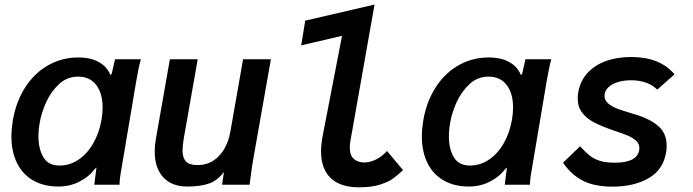

<svg xmlns="http://www.w3.org/2000/svg" viewBox="-20 -810 3040 842"><path d="M30 -212.5Q30 -243 36.5 -283.5Q51 -366.5 91.8 -428.8Q132.5 -491 192.5 -524.5Q252.5 -558 323 -558Q377.5 -558 413.5 -537.8Q449.5 -517.5 464 -481.5L469.5 -485L484.5 -550H597.5Q591.5 -528 586.2 -501.5Q581 -475 577 -451.5L512 -66.5L509.5 -52Q504.5 -24 504 0H393.5Q398.5 -43 401.5 -63L403 -75.5L394 -67Q372.5 -37 330.2 -14.5Q288 8 236 8Q172 8 125.5 -18.8Q79 -45.5 54.5 -95.2Q30 -145 30 -212.5ZM425.5 -286.5Q430 -314.5 430 -338.5Q430 -400.5 402 -437.2Q374 -474 322 -474Q274.5 -474 239 -441.2Q203.5 -408.5 182.2 -361.2Q161 -314 153.5 -268.5Q148.5 -240 148.5 -212.5Q148.5 -157.5 170 -120.8Q191.5 -84 241 -84Q286 -84 324.5 -110Q363 -136 389.2 -182Q415.5 -228 425.5 -286.5Z M658.5 -145.5Q658.5 -172.5 663.5 -200.5L725 -550H847L786.5 -206.5Q780.5 -170.5 780.5 -150.5Q780.5 -118.5 795.2 -102.2Q810 -86 846.5 -86Q886 -86 916 -105.8Q946 -125.5 964.5 -158.5Q983 -191.5 990 -231.5L1046 -550H1168L1091 -114.5Q1084 -73.5 1080 -40.5L1074.5 0H954L962 -55.5Q933.5 -18 896.2 -5Q859 8 801 8Q733.5 8 696 -32.5Q658.5 -73 658.5 -145.5Z M1388 -146.5Q1388 -178.5 1395.5 -216.5L1480 -653L1301 -611L1318.5 -719.5L1622.5 -790L1517 -193.5Q1514 -177 1514 -164Q1514 -128.5 1531.8 -113Q1549.5 -97.5 1578.5 -97.5Q1602.5 -97.5 1629.2 -110.8Q1656 -124 1677 -148L1747.5 -64Q1723 -41 1703 -26.5Q1683 -12 1645.8 -0.2Q1608.5 11.5 1554 11.5Q1473 11.5 1430.5 -28.8Q1388 -69 1388 -146.5Z M1830 -212.5Q1830 -243 1836.5 -283.5Q1851 -366.5 1891.8 -428.8Q1932.5 -491 1992.5 -524.5Q2052.5 -558 2123 -558Q2177.5 -558 2213.5 -537.8Q2249.5 -517.5 2264 -481.5L2269.5 -485L2284.5 -550H2397.5Q2391.5 -528 2386.2 -501.5Q2381 -475 2377 -451.5L2312 -66.5L2309.5 -52Q2304.5 -24 2304 0H2193.5Q2198.5 -43 2201.5 -63L2203 -75.5L2194 -67Q2172.5 -37 2130.2 -14.5Q2088 8 2036 8Q1972 8 1925.5 -18.8Q1879 -45.5 1854.5 -95.2Q1830 -145 1830 -212.5ZM2225.5 -286.5Q2230 -314.5 2230 -338.5Q2230 -400.5 2202 -437.2Q2174 -474 2122 -474Q2074.5 -474 2039 -441.2Q2003.5 -408.5 1982.2 -361.2Q1961 -314 1953.5 -268.5Q1948.5 -240 1948.5 -212.5Q1948.5 -157.5 1970 -120.8Q1991.5 -84 2041 -84Q2086 -84 2124.5 -110Q2163 -136 2189.2 -182Q2215.5 -228 2225.5 -286.5Z M2449 -96.5 2524 -168.5Q2548.5 -141.5 2567 -127Q2585.5 -112.5 2611.2 -104.5Q2637 -96.5 2676 -96.5Q2772.5 -96.5 2783 -150Q2784 -157 2784 -160.5Q2784 -179 2770 -192.2Q2756 -205.5 2733.8 -215Q2711.5 -224.5 2672 -237.5Q2620.5 -255 2587 -272.2Q2553.5 -289.5 2533.5 -315.2Q2513.5 -341 2513.5 -378Q2513.5 -392 2516.5 -408.5Q2525.5 -456 2556.5 -490Q2587.5 -524 2636.5 -542Q2685.5 -560 2748 -560Q2874.5 -560 2938 -484L2862.5 -417Q2820 -458 2747.5 -458Q2714.5 -458 2688 -449.5Q2661.5 -441 2646.2 -425.5Q2631 -410 2631 -389.5Q2631 -370 2647.2 -356.2Q2663.5 -342.5 2686.2 -333.8Q2709 -325 2746.5 -314L2780.5 -303.5Q2835 -285.5 2869.2 -255Q2903.5 -224.5 2903.5 -170.5Q2903.5 -156.5 2901.5 -144Q2889.5 -66.5 2825.2 -29Q2761 8.5 2666 8.5Q2587 8.5 2536.2 -17.5Q2485.5 -43.5 2449 -96.5Z"/></svg>

Font: JuliaMono
Style: Bold Italic
Weight: 700
Italic angle: -9°
Monospace: yes
Designer: cormullion
Foundry: corm
Version: Version 0.057; ttfautohint (v1.8.4)